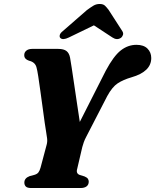

<svg xmlns="http://www.w3.org/2000/svg" viewBox="-20 -946 781 966"><path d="M426.5 -32.5Q426.5 -16.5 415.5 -8.2Q404.5 0 385.5 0H137Q117.5 0 110 -7.5Q102.5 -15 102.5 -27.5Q102.5 -50 129.5 -60L154 -66.5Q167 -70.5 173.2 -78.5Q179.5 -86.5 184 -102.5L214.5 -217Q219 -232.5 217 -249.5Q215 -266.5 212 -283Q209.5 -295.5 205 -328.2Q200.5 -361 194.8 -403Q189 -445 183.2 -487.2Q177.5 -529.5 172.5 -561.5Q167.5 -593.5 164 -605.5Q157.5 -633.5 126 -640.5Q102 -648.5 102 -668Q101.5 -682 112.2 -691Q123 -700 142 -700H273Q300.5 -700 314.2 -689.5Q328 -679 332.5 -656Q335 -641.5 340.8 -604.8Q346.5 -568 353.5 -519.8Q360.5 -471.5 368 -422Q375.5 -372.5 381.5 -332.5L512 -590Q551.5 -664 587.5 -692.2Q623.5 -720.5 666.5 -720.5Q703 -720.5 722 -701.5Q741 -682.5 741 -654Q741 -585.5 641.5 -557Q600 -545 572.2 -526.8Q544.5 -508.5 519.5 -462.5L415.5 -261Q406 -243.5 401.5 -230.2Q397 -217 394 -206L368.5 -97Q361 -72.5 382 -65.5L405 -58.5Q418 -53 422.2 -46.5Q426.5 -40 426.5 -32.5ZM587.5 -755Q568 -742.5 545.5 -757.5L452.5 -818.5L326.5 -757.5Q295.5 -742.5 283.5 -755Q278.5 -760 280.8 -769.8Q283 -779.5 296.5 -790L417.5 -895.5Q436 -909 450 -917.5Q464 -926 481.5 -926Q499 -926 508 -917.5Q517 -909 527 -895.5L595 -790Q602 -779.5 598.5 -769.8Q595 -760 587.5 -755Z"/></svg>

Font: Fraunces 9pt
Style: Bold Italic
Weight: 700
Italic angle: -16°
Version: Version 1.000;[b76b70a41]